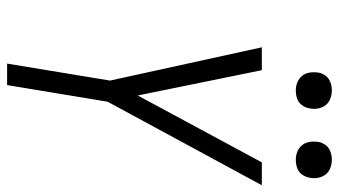

<svg xmlns="http://www.w3.org/2000/svg" viewBox="-232 -746 977 554"><g transform="rotate(90 257.0 -468.5)"><path d="M163 0 212 -297 116 -735H182L255 -377L448 -735H514L273 -290L225 0ZM441 -833Q428 -833 417 -837.5Q406 -842 398.5 -851Q391 -860 389 -872.5Q387 -885 389 -898Q390 -906 395 -914.5Q400 -923 407.5 -928Q415 -933 423.5 -935Q432 -937 440 -937Q453 -937 464.5 -932.5Q476 -928 483 -919Q490 -910 492.5 -897.5Q495 -885 492 -872Q491 -864 486 -855.5Q481 -847 474 -842Q467 -837 458 -835Q449 -833 441 -833ZM241 -833Q228 -833 217 -837.5Q206 -842 198.5 -851Q191 -860 189 -872.5Q187 -885 189 -898Q190 -906 195 -914.5Q200 -923 207.5 -928Q215 -933 223.5 -935Q232 -937 240 -937Q253 -937 264.5 -932.5Q276 -928 283 -919Q290 -910 292.5 -897.5Q295 -885 292 -872Q291 -864 286 -855.5Q281 -847 274 -842Q267 -837 258 -835Q249 -833 241 -833Z"/></g></svg>

Font: Iosevka Light
Style: Italic
Weight: 300
Italic angle: -9°
Monospace: yes
Designer: Belleve Invis
Foundry: Belleve Invis
Version: Version 32.5.0; ttfautohint (v1.8.4)